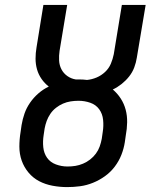

<svg xmlns="http://www.w3.org/2000/svg" viewBox="-20 -755 640 783"><path d="M254 8Q224 8 194.5 2.5Q165 -3 140 -16Q115 -29 96.5 -51Q78 -73 68.5 -100Q59 -127 59 -157Q59 -187 64 -217L68 -245Q72 -269 80 -292Q88 -315 102.5 -336Q117 -357 136.5 -374Q156 -391 179 -402Q162 -415 149.5 -433Q137 -451 131 -472Q125 -493 125 -516Q125 -539 129 -562L157 -735H254L223 -548Q220 -528 221 -508.5Q222 -489 230.5 -472.5Q239 -456 254.5 -445Q270 -434 289 -431Q293 -431 296.5 -431Q300 -431 304 -431Q312 -431 319.5 -430.5Q327 -430 335 -429Q355 -431 374 -439Q393 -447 408.5 -461.5Q424 -476 432 -495Q440 -514 444 -534L477 -735H574L538 -520Q535 -500 527.5 -480Q520 -460 506.5 -443Q493 -426 476 -412.5Q459 -399 440 -390Q459 -374 472.5 -353Q486 -332 492.5 -307.5Q499 -283 498.5 -256Q498 -229 493 -203L489 -175Q485 -149 475 -123.5Q465 -98 448 -75.5Q431 -53 408 -36.5Q385 -20 359 -9.5Q333 1 306.5 4.5Q280 8 254 8ZM255 -76Q255 -76 255.5 -76Q256 -76 256 -76Q272 -76 287.5 -78.5Q303 -81 318.5 -87.5Q334 -94 347.5 -104.5Q361 -115 371 -128.5Q381 -142 386.5 -157.5Q392 -173 395 -189L399 -217Q403 -241 400.5 -266Q398 -291 384.5 -309.5Q371 -328 348 -336Q325 -344 300 -344Q284 -344 268 -341.5Q252 -339 237 -332.5Q222 -326 208.5 -315.5Q195 -305 185.5 -291Q176 -277 170.5 -262Q165 -247 162 -231L158 -204Q154 -179 156.5 -154.5Q159 -130 172 -111.5Q185 -93 208 -84.5Q231 -76 255 -76Z"/></svg>

Font: Iosevka Slab Medium Extended
Style: Italic
Weight: 500
Width: 7
Italic angle: -9°
Monospace: yes
Designer: Belleve Invis
Foundry: Belleve Invis
Version: Version 11.1.0; ttfautohint (v1.8.3)